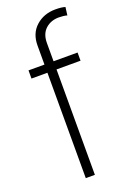

<svg xmlns="http://www.w3.org/2000/svg" viewBox="-145 -800 571 851"><g transform="rotate(-20 140.5 -374.5)"><path d="M261.2 -535.6V-497.1H147.9V0H105V-497.1H29.8V-535.6H105V-625.5Q105 -682.6 142.1 -715.8Q179.2 -749 233.9 -749Q262.2 -749 279.8 -743.7L274.9 -705.6Q267.6 -708 256.8 -709.2Q246.1 -710.4 236.3 -710.4Q198.2 -710.4 173.1 -687.5Q147.9 -664.6 147.9 -621.6V-535.6Z"/></g></svg>

Font: Inter Display Extra Light
Style: Regular
Weight: 200
Designer: Rasmus Andersson
Foundry: rsms
Version: Version 4.000;git-4fc901f